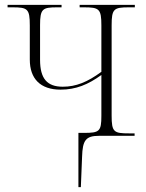

<svg xmlns="http://www.w3.org/2000/svg" viewBox="-20 -556 597 786"><path d="M301 210H311L316 86C318 18 331 0 386 0H531V-10H509C446 -10 437 -15 437 -83V-452C437 -520 446 -526 508 -526H532V-536H306V-526H323C386 -526 395 -520 395 -452V-262C338 -220 291 -201 237 -201C173 -201 144 -234 144 -311V-453C144 -520 154 -526 214 -526H232V-536H11V-526H31C93 -526 102 -520 102 -452V-312C102 -234 145 -189 228 -189C291 -189 341 -210 395 -249V-82C395 -18 387 -12 324 -12H301Z"/></svg>

Font: Noto Serif Display SemiCondensed ExtraLight
Style: Regular
Weight: 200
Width: 4
Designer: Monotype Design Team
Foundry: Monotype Imaging Inc.
Version: Version 2.009